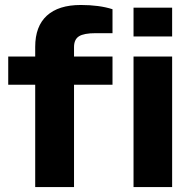

<svg xmlns="http://www.w3.org/2000/svg" viewBox="-20 -755 784 775"><path d="M122.1 0V-413.1H13.2V-526.9H122.1V-565.9Q122.1 -648.9 169.2 -691.9Q216.3 -734.9 306.2 -734.9Q380.4 -734.9 434.1 -717.8V-621.1H366.2Q318.4 -621.1 298.6 -608.4Q278.8 -595.7 278.8 -564.9V-526.9H434.1V-413.1H278.8V0ZM519 -607.9V-724.1H674.8V-607.9ZM519 0V-526.9H674.8V0Z"/></svg>

Font: Archivo Expanded
Style: Bold
Weight: 700
Width: 7
Designer: Hector Gatti
Foundry: Omnibus-Type
Version: Version 2.001